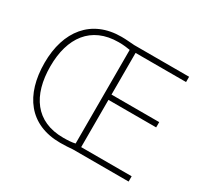

<svg xmlns="http://www.w3.org/2000/svg" viewBox="-147 -924 1200 1133"><g transform="rotate(30 452.5 -357.5)"><path d="M380 -719C176 -719 63 -575 63 -359C63 -142 168 4 379 4C412 4 439 2 463 0H843V-36H499V-358H824V-394H499V-678H843V-714H469C435 -716 414 -719 380 -719ZM382 -683C416 -683 442 -679 460 -676V-38C440 -33 413 -31 379 -31C192 -31 103 -161 103 -359C103 -552 194 -683 382 -683Z"/></g></svg>

Font: Noto Sans Myanmar ExtraLight
Style: Regular
Weight: 200
Designer: Monotype Design Team
Foundry: Monotype Imaging Inc.
Version: Version 2.107